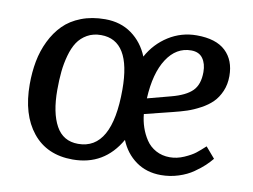

<svg xmlns="http://www.w3.org/2000/svg" viewBox="-64 -613 946 717"><g transform="rotate(10 409.5 -254.5)"><path d="M627.9 -522.9Q701.2 -522.9 737.5 -488.5Q773.9 -454.1 773.9 -394Q773.9 -362.3 762.7 -336.4Q751.5 -310.5 734.1 -293.2Q716.8 -275.9 690.9 -262Q665 -248 641.4 -240.2Q617.7 -232.4 587.9 -225.1L483.9 -199.2Q486.3 -173.3 494.4 -149.4Q502.4 -125.5 516.6 -104Q530.8 -82.5 554.2 -69.8Q577.6 -57.1 606.9 -57.1Q633.8 -57.1 660.6 -68.8Q687.5 -80.6 702.1 -92Q716.8 -103.5 735.8 -121.1L771 -80.1Q759.8 -66.4 745.4 -52.7Q731 -39.1 707.5 -22.7Q684.1 -6.3 652.1 3.9Q620.1 14.2 585.9 14.2Q530.8 14.2 490.7 -14.6Q450.7 -43.5 431.2 -91.8Q370.6 14.2 251 14.2Q153.3 14.2 99.1 -53Q44.9 -120.1 44.9 -234.9Q44.9 -281.2 52.7 -322.5Q60.5 -363.8 78.6 -400.9Q96.7 -438 123.3 -464.8Q149.9 -491.7 190.2 -507.3Q230.5 -522.9 280.8 -522.9Q339.4 -522.9 381.6 -492.4Q423.8 -461.9 444.8 -410.2Q472.7 -461.4 521.2 -492.2Q569.8 -522.9 627.9 -522.9ZM675.8 -392.1Q675.8 -423.8 661.4 -443.8Q647 -463.9 617.2 -463.9Q560.5 -463.9 525.1 -409.4Q489.7 -355 484.9 -258.8L573.2 -282.2Q627.4 -296.4 651.6 -320.6Q675.8 -344.7 675.8 -392.1ZM261.2 -46.9Q389.2 -46.9 389.2 -274.9Q389.2 -461.9 275.9 -461.9Q246.1 -461.9 223.4 -449Q200.7 -436 187 -415.3Q173.3 -394.5 164.8 -363.8Q156.2 -333 153.1 -301.5Q149.9 -270 149.9 -231.9Q149.9 -145.5 177 -96.2Q204.1 -46.9 261.2 -46.9Z"/></g></svg>

Font: Literata Book Medium
Style: Italic
Weight: 500
Italic angle: -3°
Designer: Latin by Veronika Burian and Jose Scaglione. Greek by Irene Vlachou. Cyrillic by Vera Evstafieva
Foundry: TypeTogether
Version: Version 1.003;PS 001.003;hotconv 1.0.88;makeotf.lib2.5.64775